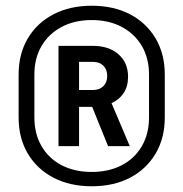

<svg xmlns="http://www.w3.org/2000/svg" viewBox="-20 -760 640 670"><path d="M300 -110Q224 -110 166.5 -140Q109 -170 77 -224Q45 -278 45 -350V-500Q45 -572 77 -626Q109 -680 166.5 -710Q224 -740 300 -740Q377 -740 434 -710Q491 -680 523 -626Q555 -572 555 -500V-350Q555 -278 523 -224Q491 -170 434 -140Q377 -110 300 -110ZM100 -350Q100 -293 125 -250Q150 -207 195 -183.5Q240 -160 300 -160Q360 -160 405 -183.5Q450 -207 475 -250Q500 -293 500 -350V-500Q500 -557 475 -599.5Q450 -642 405 -666Q360 -690 300 -690Q240 -690 195 -666Q150 -642 125 -599.5Q100 -557 100 -500ZM184.1 -250V-600H304Q359.8 -600 393.3 -570.7Q426.9 -541.4 426.9 -492.1Q426.9 -459 411.7 -435.7Q396.6 -412.4 369.2 -400L432.9 -250H357.1L301.7 -387.1H255.9V-250ZM255.9 -445.9H303.9Q327.1 -445.9 340.6 -459.2Q354.1 -472.5 354.1 -495Q354.1 -517.5 340.7 -530.8Q327.3 -544.1 304.1 -544.1H255.9Z"/></svg>

Font: Pitagon Sans Mono
Style: Regular
Weight: 400
Monospace: yes
Designer: Travis Tran
Foundry: Pitagon
Version: Version 1.001;gftools[0.9.26]